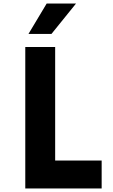

<svg xmlns="http://www.w3.org/2000/svg" viewBox="-20 -1066 640 1086"><path d="M123 0V-800H292V-158H555V0ZM141 -874 244 -1046H410L271 -874Z"/></svg>

Font: Martian Mono Condensed
Style: Bold
Weight: 700
Width: 3
Designer: Roman Shamin
Foundry: Evil Martians
Version: Version 1.000